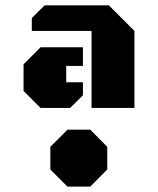

<svg xmlns="http://www.w3.org/2000/svg" viewBox="-20 -668 599 728"><path d="M327.1 -258.8V-550.8H100.6V-599.6L149.4 -647.9H392.6L489.7 -550.8V-258.8ZM294.4 -488.8V-418H231V-356H294.4V-306.6L246.1 -258.8H133.8L69.3 -323.2V-424.3L133.8 -488.8ZM235.8 -176.3H322.3L386.7 -111.3V-25.4L322.3 39.6H235.8L170.9 -25.4V-111.3Z"/></svg>

Font: Black Ops One [rus by aLiNcE]
Style: Regular
Weight: 400
Designer: James Grieshaber
Foundry: James Grieshaber
Version: Version 1.002;May 25, 2024;FontCreator 13.0.0.2680 64-bit